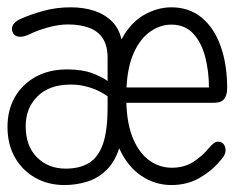

<svg xmlns="http://www.w3.org/2000/svg" viewBox="-20 -508 659 538"><path d="M160.5 10.5Q115 10.5 79 -9.8Q43 -30 22 -66.5Q1 -103 1 -152.5Q1 -200 21.8 -236Q42.5 -272 80 -292.8Q117.5 -313.5 168.5 -313.5Q211 -313.5 239.5 -302.5Q268 -291.5 281.5 -281V-346Q281.5 -380 268 -400.5Q254.5 -421 229.5 -430.2Q204.5 -439.5 169.5 -439.5Q144 -439.5 113.2 -430.8Q82.5 -422 60.5 -411Q53.5 -408 47.8 -406.5Q42 -405 36.5 -405Q25.5 -405 19.5 -411.5Q13.5 -418 13.5 -427Q13.5 -436.5 21.2 -444.2Q29 -452 42.5 -457Q68.5 -468.5 103.5 -478Q138.5 -487.5 178 -487.5Q214.5 -487.5 244 -477.8Q273.5 -468 293.5 -448.2Q313.5 -428.5 320.5 -397.5Q345 -444 383 -465.8Q421 -487.5 460 -487.5Q510 -487.5 545 -458.8Q580 -430 598.2 -378.8Q616.5 -327.5 616.5 -261Q616.5 -241 608 -230.5Q599.5 -220 580.5 -220H334Q336 -159 353.2 -118.8Q370.5 -78.5 398.8 -58.2Q427 -38 461.5 -38Q497 -38 523 -55.2Q549 -72.5 566 -94Q572.5 -101.5 578.5 -106.2Q584.5 -111 591 -111Q601 -111 606.5 -104.2Q612 -97.5 612 -87.5Q612 -78.5 606.8 -70Q601.5 -61.5 594 -54.5Q574.5 -30 539.8 -9.8Q505 10.5 460 10.5Q415 10.5 376.2 -15.2Q337.5 -41 314 -92.5Q301.5 -54 278 -31.2Q254.5 -8.5 224.2 1Q194 10.5 160.5 10.5ZM52 -154.5Q52 -98.5 83.8 -67Q115.5 -35.5 164 -35.5Q204 -35.5 230 -51.8Q256 -68 268.8 -105.5Q281.5 -143 281.5 -207.5V-238Q271 -246 255.5 -253.5Q240 -261 220.2 -266Q200.5 -271 177.5 -271Q118.5 -271 85.2 -238.2Q52 -205.5 52 -154.5ZM334.5 -263H565.5Q565.5 -307 555.2 -347.5Q545 -388 521.8 -413.5Q498.5 -439 460 -439Q429.5 -439 401.8 -420Q374 -401 355.8 -362Q337.5 -323 334.5 -263Z"/></svg>

Font: Sono Monospace Light
Style: Regular
Weight: 300
Version: Version 2.112